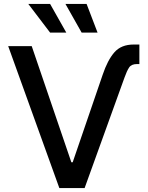

<svg xmlns="http://www.w3.org/2000/svg" viewBox="-20 -964 756 984"><path d="M505.9 -580.1Q531.2 -655.8 566.2 -695.8Q601.1 -735.8 665 -735.8H694.3V-635.7H681.6Q653.3 -635.7 641.6 -617.9Q629.9 -600.1 618.2 -566.9L413.6 0H284.2L22 -727.5H142.6L345.7 -132.3H352.5ZM398.4 -796.9 315.4 -943.8H423.8L480 -796.9ZM236.8 -796.9 125 -943.8H236.8L319.8 -796.9Z"/></svg>

Font: Inter 17pt Medium
Style: Regular
Weight: 500
Version: Version 4.001;git-66647c0bb